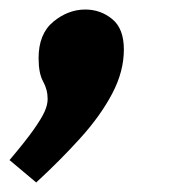

<svg xmlns="http://www.w3.org/2000/svg" viewBox="-59 -190 357 403"><path d="M22 -68Q22 -119 53 -144.5Q84 -170 120 -170Q152 -170 176.5 -150Q201 -130 201 -86Q201 -40 176.5 6.5Q152 53 110 99.5Q68 146 17 193L-39 146Q-6 107 11 83Q28 59 34.5 44.5Q41 30 41 18Q41 -2 31.5 -19Q22 -36 22 -68Z"/></svg>

Font: Bitter ExtraBold
Style: Italic
Weight: 800
Italic angle: -9°
Designer: Sol Matas, and Bitter project Authors
Foundry: Sol Matas
Version: Version 2.001